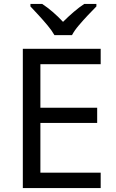

<svg xmlns="http://www.w3.org/2000/svg" viewBox="-20 -964 596 984"><path d="M496 0H97V-714H496V-635H187V-412H478V-334H187V-79H496ZM259 -784Q246 -807 224 -833.5Q202 -860 178 -886Q154 -912 136 -931V-944H196Q222 -927 250 -903Q278 -879 303 -852Q330 -879 358 -903Q386 -927 412 -944H474V-931Q455 -912 430.5 -886Q406 -860 383.5 -833.5Q361 -807 349 -784Z"/></svg>

Font: Noto Sans Medefaidrin
Style: Regular
Weight: 400
Designer: Dalton Maag Ltd
Foundry: Dalton Maag Ltd
Version: Version 1.002; ttfautohint (v1.8.4.7-5d5b)